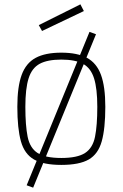

<svg xmlns="http://www.w3.org/2000/svg" viewBox="-20 -752 566 886"><path d="M133 114 103 103 393 -605 423 -594ZM133 114 103 103 393 -605 423 -594ZM174 -609 159 -636 351 -732 367 -701ZM263 9Q181 9 137 -16Q93 -41 76.5 -100Q60 -159 60 -259Q60 -352 80 -406.5Q100 -461 144.5 -485Q189 -509 263 -509Q337 -509 381.5 -485Q426 -461 446 -406.5Q466 -352 466 -259Q466 -159 449.5 -100Q433 -41 389.5 -16Q346 9 263 9ZM263 -23Q337 -23 372.5 -46Q408 -69 418.5 -121Q429 -173 429 -259Q429 -343 414 -390.5Q399 -438 363 -457.5Q327 -477 263 -477Q199 -477 163 -457.5Q127 -438 112 -390.5Q97 -343 97 -259Q97 -173 107.5 -121Q118 -69 153.5 -46Q189 -23 263 -23Z"/></svg>

Font: Cairo Play ExtraLight
Style: Regular
Weight: 250
Version: Version 3.119